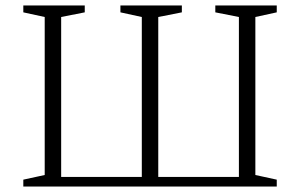

<svg xmlns="http://www.w3.org/2000/svg" viewBox="-20 -680 1094 700"><path d="M289 -660V-635L203 -618V-35H497V-618L419 -635V-660H643V-635L557 -618V-35H851V-618L765 -635V-660H989V-635L911 -618V-42L989 -25V0H65V-25L143 -42V-618L65 -635V-660Z"/></svg>

Font: Spectral SC ExtraLight
Style: Regular
Weight: 275
Designer: Jean-Baptiste Levee
Foundry: Production Type
Version: Version 2.001